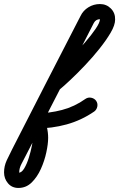

<svg xmlns="http://www.w3.org/2000/svg" viewBox="-165 -597 589 949"><path d="M128 -153Q116 -143 100.5 -144.5Q85 -146 75 -158Q66 -170 67.5 -185.5Q69 -201 81 -211Q95 -222 124 -250Q153 -278 188 -314Q223 -350 255 -387Q287 -424 308 -455Q329 -486 329 -502Q329 -502 329 -502Q309 -502 299 -484Q215 -320 131 -155.5Q47 9 -38 173Q-47 191 -58.5 212.5Q-70 234 -70 255Q-70 259 -71 258Q-73 257 -74 257Q-58 257 -45 235Q-32 213 -22.5 182.5Q-13 152 -7.5 124Q-2 96 -2 84Q-2 69 -5 52Q-8 35 -17 22Q-23 14 -22.5 4Q-22 -6 -17 -15Q-12 -24 -4 -30.5Q4 -37 14 -37Q79 -37 141.5 -53.5Q204 -70 257 -108Q270 -117 285.5 -114Q301 -111 310 -99Q319 -86 316 -70.5Q313 -55 301 -46Q237 -2 164 18Q91 38 14 38Q4 38 5.5 26Q7 14 14 1Q21 -12 30 -20.5Q39 -29 45 -20Q60 2 66.5 30Q73 58 73 84Q73 114 64 156Q55 198 37 238Q19 278 -8.5 305Q-36 332 -74 332Q-106 332 -125.5 309Q-145 286 -145 255Q-145 224 -131.5 195Q-118 166 -104 139Q-20 -25 64 -189.5Q148 -354 233 -518Q246 -545 272 -561Q298 -577 329 -577Q361 -577 383 -555Q405 -533 404 -500Q404 -473 382 -435.5Q360 -398 326.5 -356Q293 -314 255 -274Q217 -234 183 -202Q149 -170 128 -153Q128 -153 128 -153Q128 -153 128 -153Z"/></svg>

Font: FRB American Cursive Guidelines Arrows Extrabold
Style: Bold Italic
Weight: 800
Italic angle: -25°
Version: Version 2.0;Modular Font Editor K font №1